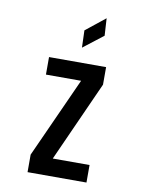

<svg xmlns="http://www.w3.org/2000/svg" viewBox="-81 -763 612 820"><g transform="rotate(10 225.0 -353.0)"><path d="M96 0V-76L253.5 -424H101V-500H348.5V-424L192 -76H351.5V0ZM232.5 -564 230 -638.5 314.5 -706 319 -631Z"/></g></svg>

Font: Trispace Condensed
Style: Regular
Weight: 400
Width: 3
Designer: Tyler Finck
Foundry: Etcetera Type Company
Version: Version 1.210; ttfautohint (v1.8.3)